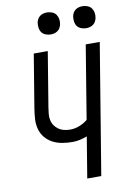

<svg xmlns="http://www.w3.org/2000/svg" viewBox="-102 -1007 706 1066"><g transform="rotate(-10 251.5 -473.5)"><path d="M301 0 339 -231Q319 -223 298 -218.5Q277 -214 256 -214Q226 -214 197.5 -219Q169 -224 144.5 -237Q120 -250 102.5 -271.5Q85 -293 78 -320.5Q71 -348 73 -377.5Q75 -407 80 -437L129 -735H208L157 -425Q154 -407 152.5 -389.5Q151 -372 154.5 -355Q158 -338 167.5 -324.5Q177 -311 190.5 -301.5Q204 -292 221 -288Q238 -284 256 -284Q282 -284 307.5 -294Q333 -304 354 -321L422 -735H501L380 0ZM440 -823Q426 -823 412 -828.5Q398 -834 390 -845Q382 -856 380 -870.5Q378 -885 380 -900Q382 -910 387 -919.5Q392 -929 401 -935.5Q410 -942 420 -944.5Q430 -947 441 -947Q455 -947 469 -941.5Q483 -936 491 -925Q499 -914 501.5 -899.5Q504 -885 501 -870Q499 -860 494 -850.5Q489 -841 480 -834.5Q471 -828 461 -825.5Q451 -823 440 -823ZM240 -823Q226 -823 212 -828.5Q198 -834 190 -845Q182 -856 180 -870.5Q178 -885 180 -900Q182 -910 187 -919.5Q192 -929 201 -935.5Q210 -942 220 -944.5Q230 -947 241 -947Q255 -947 269 -941.5Q283 -936 291 -925Q299 -914 301.5 -899.5Q304 -885 301 -870Q299 -860 294 -850.5Q289 -841 280 -834.5Q271 -828 261 -825.5Q251 -823 240 -823Z"/></g></svg>

Font: Iosevka Term Curly Oblique
Style: Regular
Weight: 400
Italic angle: -9°
Designer: Belleve Invis
Foundry: Belleve Invis
Version: Version 32.3.0